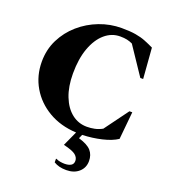

<svg xmlns="http://www.w3.org/2000/svg" viewBox="-160 -788 1021 1146"><g transform="rotate(20 350.5 -215.0)"><path d="M370 208Q396 208 411 199Q426 190 426 170Q426 149 407 133Q388 117 329 103L372 9Q272 4 196 -40.5Q120 -85 77.5 -157.5Q35 -230 35 -319Q35 -396 67 -460Q99 -524 153 -571Q207 -618 275 -644Q343 -670 415 -670Q469 -670 504.5 -664Q540 -658 567.5 -647Q595 -636 624 -622L639 -428H621L503 -604Q486 -612 468 -616Q450 -620 424 -620Q370 -620 327 -583Q284 -546 259 -478Q234 -410 234 -316Q234 -233 258 -172Q282 -111 324 -78Q366 -45 420 -45Q445 -45 469 -50Q493 -55 517 -68L628 -219H646L629 -44Q593 -20 533.5 -6Q474 8 411 10L400 35Q458 52 480.5 78Q503 104 503 143Q503 186 472.5 213Q442 240 393 240Q368 240 348.5 235Q329 230 313 220V197H317Q328 203 343 205.5Q358 208 370 208Z"/></g></svg>

Font: Spectral ExtraBold
Style: Regular
Weight: 800
Designer: Jean-Baptiste Levee
Foundry: Production Type
Version: Version 2.001